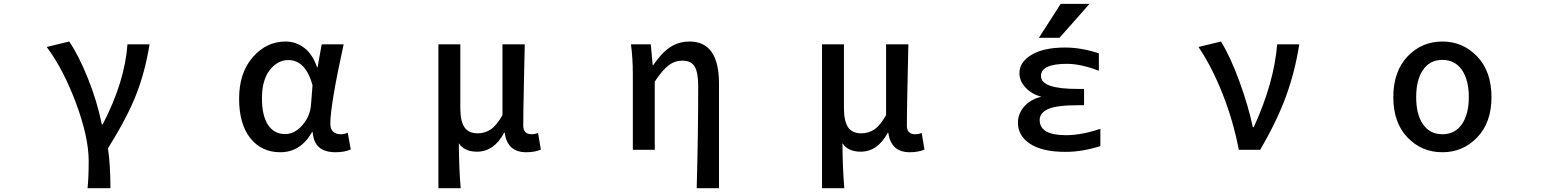

<svg xmlns="http://www.w3.org/2000/svg" viewBox="-20 -781 8040 1001"><path d="M555.7 200.2H436.5Q442.4 141.6 442.4 58.6Q442.4 -65.4 376.5 -242.7Q310.5 -419.9 223.6 -536.1L340.8 -564.5Q388.7 -495.1 437.5 -374.5Q486.3 -253.9 510.7 -132.8H515.6Q630.9 -355.5 644.5 -549.8H759.8Q736.3 -406.2 689.9 -287.6Q643.6 -168.9 543 -7.8Q555.7 80.1 555.7 200.2Z M1441.4 12.7Q1343.8 12.7 1285.2 -60.5Q1226.6 -133.8 1226.6 -266.6Q1226.6 -401.4 1297.9 -482.9Q1369.1 -564.5 1468.8 -564.5Q1522.5 -564.5 1565.9 -531.7Q1609.4 -499 1632.8 -430.7H1635.7L1657.2 -549.8H1771.5Q1702.1 -232.4 1702.1 -135.7Q1702.1 -108.4 1716.8 -94.7Q1731.4 -81.1 1755.9 -81.1Q1774.4 -81.1 1793 -88.9L1808.6 -2Q1777.3 12.7 1729.5 12.7Q1617.2 12.7 1610.4 -91.8H1606.4Q1546.9 12.7 1441.4 12.7ZM1466.8 -82Q1515.6 -82 1556.2 -127.9Q1596.7 -173.8 1601.6 -236.3L1609.4 -336.9Q1573.2 -467.8 1483.4 -467.8Q1426.8 -467.8 1386.2 -415.5Q1345.7 -363.3 1345.7 -268.6Q1345.7 -177.7 1377.4 -129.9Q1409.2 -82 1466.8 -82Z M2265.6 200.2V-549.8H2379.9V-217.8Q2379.9 -149.4 2401.4 -117.7Q2422.9 -85.9 2470.7 -85.9Q2507.8 -85.9 2538.1 -106Q2568.4 -126 2599.6 -180.7V-549.8H2715.8Q2714.8 -497.1 2711.4 -345.2Q2708 -193.4 2708 -126Q2708 -81.1 2752 -81.1Q2768.6 -81.1 2785.2 -87.9L2799.8 -1Q2767.6 12.7 2723.6 12.7Q2625 12.7 2611.3 -88.9H2608.4Q2555.7 9.8 2466.8 9.8Q2401.4 9.8 2372.1 -34.2Q2373 97.7 2381.8 200.2Z M3728.5 200.2H3612.3Q3620.1 -83 3620.1 -332Q3620.1 -403.3 3601.6 -434.1Q3583 -464.8 3538.1 -464.8Q3498 -464.8 3465.8 -440.4Q3433.6 -416 3393.6 -355.5V0H3279.3V-393.6Q3279.3 -477.5 3269.5 -549.8H3373L3382.8 -441.4H3385.7Q3427.7 -503.9 3472.7 -534.2Q3517.6 -564.5 3575.2 -564.5Q3728.5 -564.5 3728.5 -345.7Z M4265.6 200.2V-549.8H4379.9V-217.8Q4379.9 -149.4 4401.4 -117.7Q4422.9 -85.9 4470.7 -85.9Q4507.8 -85.9 4538.1 -106Q4568.4 -126 4599.6 -180.7V-549.8H4715.8Q4714.8 -497.1 4711.4 -345.2Q4708 -193.4 4708 -126Q4708 -81.1 4752 -81.1Q4768.6 -81.1 4785.2 -87.9L4799.8 -1Q4767.6 12.7 4723.6 12.7Q4625 12.7 4611.3 -88.9H4608.4Q4555.7 9.8 4466.8 9.8Q4401.4 9.8 4372.1 -34.2Q4373 97.7 4381.8 200.2Z M5509.8 -760.7H5660.2L5503.9 -584H5396.5ZM5537.1 -76.2Q5618.2 -76.2 5716.8 -109.4V-19.5Q5619.1 11.7 5532.2 10.7Q5415 10.7 5351.1 -30.8Q5287.1 -72.3 5287.1 -141.6Q5287.1 -191.4 5324.2 -230.5Q5358.4 -265.6 5409.2 -276.4Q5359.4 -290 5329.1 -322.3Q5294.9 -356.4 5294.9 -400.4Q5294.9 -457 5357.9 -495.1Q5420.9 -533.2 5532.2 -533.2Q5618.2 -533.2 5709 -502.9V-412.1Q5615.2 -448.2 5542 -448.2Q5407.2 -448.2 5407.2 -384.8Q5407.2 -316.4 5601.6 -317.4H5631.8V-232.4H5601.6Q5488.3 -232.4 5444.3 -212.4Q5400.4 -192.4 5400.4 -155.3Q5400.4 -76.2 5537.1 -76.2Z M6549.8 0H6438.5Q6410.2 -149.4 6354.5 -290.5Q6298.8 -431.6 6228.5 -536.1L6345.7 -564.5Q6395.5 -483.4 6441.9 -356Q6488.3 -228.5 6511.7 -118.2H6516.6Q6622.1 -348.6 6638.7 -549.8H6753.9Q6730.5 -403.3 6683.1 -274.9Q6635.7 -146.5 6549.8 0Z M7500 12.7Q7391.6 12.7 7317.9 -64.5Q7244.1 -141.6 7244.1 -274.4Q7244.1 -408.2 7317.9 -486.3Q7391.6 -564.5 7500 -564.5Q7607.4 -564.5 7681.6 -486.3Q7755.9 -408.2 7755.9 -274.4Q7755.9 -142.6 7681.6 -64.9Q7607.4 12.7 7500 12.7ZM7637.7 -274.4Q7637.7 -364.3 7601.6 -416.5Q7565.4 -468.8 7500 -468.8Q7434.6 -468.8 7398.9 -416.5Q7363.3 -364.3 7363.3 -274.4Q7363.3 -184.6 7398.9 -132.8Q7434.6 -81.1 7500 -81.1Q7565.4 -81.1 7601.6 -133.3Q7637.7 -185.5 7637.7 -274.4Z"/></svg>

Font: GenEi Gothic M SemiBold
Style: Regular
Weight: 500
Designer: o_tamon (Modified); [Source Han Sans]
Ryoko NISHIZUKA  (kana & ideographs); Paul D. Hunt (Latin, Greek & Cyrillic); Wenl
Version: Version 1.1a;Original Version 1.004